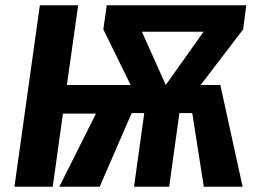

<svg xmlns="http://www.w3.org/2000/svg" viewBox="-20 -712 978 732"><path d="M907 -600 745 -388H820L905 0H757L713 -281H664L625 0H491L530 -281H482L360 0H206L346 -279H220L181 0H35L132 -692H278L235 -388H478L374 -600L387 -692H919ZM612 -388 756 -591H521Z"/></svg>

Font: Fira Sans SemiBold
Style: Italic
Weight: 600
Italic angle: -8°
Designer: bBox Type GmbH & Carrois Corporate GbR & Edenspiekermann AG
Foundry: bBox Type GmbH & Carrois Corporate GbR & Edenspiekermann AG
Version: Version 4.301